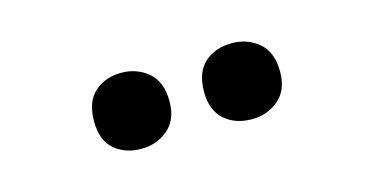

<svg xmlns="http://www.w3.org/2000/svg" viewBox="-32 -846 626 322"><g transform="rotate(-15 281.0 -685.0)"><path d="M120 -684Q120 -718 138.5 -734.5Q157 -751 185 -751Q212 -751 231.5 -734.5Q251 -718 251 -684Q251 -652 231.5 -635.5Q212 -619 185 -619Q157 -619 138.5 -635Q120 -651 120 -684ZM311 -684Q311 -718 329.5 -734.5Q348 -751 377 -751Q404 -751 423.5 -734.5Q443 -718 443 -684Q443 -652 423.5 -635.5Q404 -619 377 -619Q348 -619 329.5 -635.5Q311 -652 311 -684Z"/></g></svg>

Font: Noto Sans Armenian SemiCondensed
Style: Bold
Weight: 700
Width: 4
Designer: Monotype Design Team
Foundry: Monotype Imaging Inc.
Version: Version 2.008; ttfautohint (v1.8.4.7-5d5b)